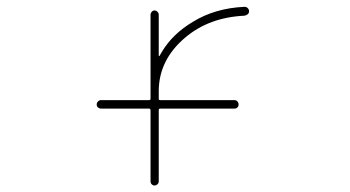

<svg xmlns="http://www.w3.org/2000/svg" viewBox="-20 -575 1040 571"><path d="M427.7 -36.1V-247.1Q427.7 -252 422.9 -252H280.3Q275.4 -252 271.5 -255.4Q267.6 -258.8 267.6 -264.2Q267.6 -269.5 271.5 -273.4Q275.4 -277.3 280.3 -277.3H422.9Q427.7 -277.3 427.7 -281.2V-531.2Q427.7 -536.1 431.2 -540Q434.6 -543.9 439.5 -543.9Q444.3 -543.9 448.2 -540Q452.1 -536.1 452.1 -531.2V-409.2Q452.1 -408.2 453.1 -408.2Q454.1 -408.2 454.1 -408.2L460.9 -419.9Q493.2 -474.6 554.7 -510.7Q620.1 -550.8 707 -554.7Q708 -554.7 708 -554.7Q712.9 -554.7 716.8 -550.8Q720.7 -546.9 720.7 -541.5Q720.7 -536.1 716.8 -532.7Q712.9 -529.3 707 -528.3Q601.6 -523.4 530.3 -462.9Q452.1 -396.5 452.1 -303.7V-281.2Q452.1 -277.3 456.1 -277.3H676.8Q682.6 -277.3 686 -273.4Q689.5 -269.5 689.5 -264.2Q689.5 -258.8 686 -255.4Q682.6 -252 676.8 -252H456.1Q452.1 -252 452.1 -247.1V-36.1Q452.1 -30.3 448.2 -26.9Q444.3 -23.4 439.5 -23.4Q434.6 -23.4 431.2 -26.9Q427.7 -30.3 427.7 -36.1Z"/></svg>

Font: Rounded-X Mgen+ 1mn thin
Style: Regular
Weight: 100
Designer: [Source Han Sans]
Ryoko NISHIZUKA  (kana & ideographs); Paul D. Hunt (Latin, Greek & Cyrillic); Wenlong ZHANG  (bopomofo
Version: Version 1.059.20150602